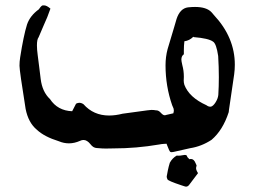

<svg xmlns="http://www.w3.org/2000/svg" viewBox="-20 -509 972 721"><path d="M624.5 62.5Q621.1 62.5 619.1 61Q615.7 58.1 607.4 36.1L605.5 30.8L596.7 31.2Q586.9 31.7 577.1 33.7Q491.7 48.3 405.8 48.3L377.4 48.8Q363.8 48.8 350.1 47.4L343.3 46.9Q330.1 46.4 319.8 32.7Q307.1 16.6 293.5 16.6Q287.1 16.6 280.3 20Q259.3 29.3 238.8 29.3Q219.7 29.3 201.2 21.5Q146 4.4 118.2 -22Q86.4 -48.3 76.2 -100.1Q53.2 -243.7 53.2 -262.2Q53.2 -277.8 55.7 -293.5Q68.4 -375 81.5 -417Q92.8 -450.2 126 -474.1Q135.3 -488.3 140.6 -488.8H145.5Q155.3 -488.8 169.4 -476.6L165 -464.8Q160.6 -450.2 144 -413.6Q134.3 -391.6 125 -369.1Q118.7 -361.3 118.7 -338.4Q118.7 -323.2 121.6 -301.8Q124.5 -280.3 127 -259.3Q129.4 -235.8 132.8 -212.4Q138.7 -164.1 167.5 -137.2Q196.3 -93.3 251 -91.3L265.6 -119.6Q272 -123 277.8 -123Q285.6 -123 293.5 -117.7Q331.1 -75.2 389.6 -75.2Q413.6 -75.2 440.4 -82Q468.8 -85.4 497.6 -89.8Q542.5 -96.2 548.3 -96.2Q558.6 -96.2 565.4 -94.7H566.9Q575.7 -94.7 584 -85.4Q592.3 -76.2 598.1 -76.2Q601.6 -76.2 605 -77.6L630.9 -83.5Q632.8 -89.8 632.8 -94.7Q632.8 -101.1 628.4 -109.4L626.5 -113.8Q601.6 -185.5 601.6 -263.7Q601.6 -295.4 609.4 -324.7Q621.1 -365.7 633.8 -406.2L643.1 -438Q656.2 -477.5 686 -481.4Q700.2 -482.9 712.4 -482.9Q755.9 -482.9 774.4 -462.9L783.2 -452.6Q861.8 -368.7 861.8 -266.1Q861.8 -248 859.4 -230Q849.1 -163.1 839.8 -96.2Q839.4 -94.7 839.4 -92.5Q839.4 -90.3 838.9 -87.9Q816.9 -20 774.4 16.1Q736.3 41 694.3 47.4Q673.3 51.8 631.8 61.5Q627.4 62.5 624.5 62.5ZM772 -108.4Q780.8 -110.8 789.6 -124.8Q798.3 -138.7 799.8 -152.3Q801.8 -184.6 801.8 -219.2Q801.8 -257.8 799.3 -298.8Q792.5 -344.7 780.3 -352.5Q763.2 -365.2 707.5 -369.6L706.1 -371.1Q691.4 -356.4 672.4 -354Q670.4 -337.4 670.4 -319.8V-305.2Q661.1 -298.8 661.1 -285.2Q661.1 -279.8 664.6 -264.6Q670.4 -243.7 670.4 -220.7L669.9 -206.1Q669.9 -198.7 672.4 -190.4Q690.4 -143.1 755.4 -113.8Q762.2 -108.4 769.5 -108.4ZM678.2 191.9Q675.8 191.9 660.2 186.5Q611.8 170.4 608.9 164.6Q606 158.7 606 153.8Q606 150.9 610.4 130.4Q613.3 116.2 617.7 102.1Q627.4 84.5 643.6 75.2Q646.5 75.7 649.9 75.7Q657.2 75.7 667 73.7L673.8 72.8Q682.1 72.8 682.6 78.6Q683.1 81.5 691.4 88.9Q694.3 87.9 696.8 87.9Q708.5 87.9 714.8 104.5Q715.8 106 716.3 107.7Q716.8 109.4 717.5 110.6Q718.3 111.8 718.3 113.3Q716.3 118.7 716.3 122.6Q716.3 129.9 723.6 141.1L690.4 185.1Q685.5 191.9 678.2 191.9Z"/></svg>

Font: Kurland
Style: Regular
Weight: 400
Designer: GGBot
Version: 0.22